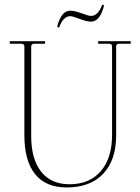

<svg xmlns="http://www.w3.org/2000/svg" viewBox="-20 -811 614 843"><path d="M239 -689 231 -694Q249 -764 288 -764Q307 -764 338.5 -752.5Q370 -741 379 -741Q411 -741 429 -791L437 -787Q419 -716 380 -716Q361 -716 329.5 -728Q298 -740 289 -740Q257 -740 239 -689ZM273 12Q181 12 134 -46.5Q87 -105 87 -217V-607Q87 -619 73 -619H23V-630H178V-619H131Q117 -619 117 -607V-213Q117 -113 160.5 -57.5Q204 -2 285 -2Q373 -2 422.5 -59.5Q472 -117 472 -217V-607Q472 -619 458 -619H411V-630H554V-619H504Q490 -619 490 -608V-217Q490 -108 433 -48Q376 12 273 12Z"/></svg>

Font: Arapey Thin-Display
Style: Regular
Weight: 100
Designer: Eduardo Rodriguez Tunni
Foundry: Eduardo Rodriguez Tunni
Version: Version 4.000